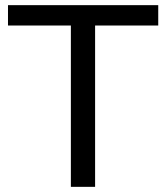

<svg xmlns="http://www.w3.org/2000/svg" viewBox="-20 -725 647 745"><path d="M255 0V-626H11V-705H594V-626H349V0Z"/></svg>

Font: Mulish ExtraLight Medium
Style: Regular
Weight: 500
Version: Version 3.603